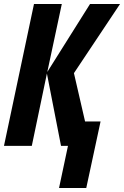

<svg xmlns="http://www.w3.org/2000/svg" viewBox="-24 -734 624 966"><path d="M410 212 482 -123H404L348 -366L580 -714H429L214 -372L287 -714H147L-4 0H136L212 -364L283 0H318L273 212Z"/></svg>

Font: Noto Sans UI Condensed ExtraBold
Style: Italic
Weight: 800
Width: 3
Designer: Monotype Design Team
Foundry: Monotype Imaging Inc.
Version: 1.001